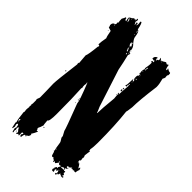

<svg xmlns="http://www.w3.org/2000/svg" viewBox="-252 -805 910 910"><g transform="rotate(45 203.0 -349.5)"><path d="M106 -750Q112.3 -750 119.6 -712.9Q131.3 -712.9 135.3 -679.7Q135.3 -667.5 158.7 -642.6Q166.5 -631.8 166.5 -619.1H164.6Q164.6 -609.4 172.4 -607.4Q172.4 -609.4 174.3 -609.4V-601.6H176.3Q172.4 -596.7 172.4 -593.8Q182.1 -555.2 189.9 -513.7L250.5 -326.2Q262.2 -300.8 262.2 -296.9H264.2Q264.2 -323.7 272 -402.3Q270 -419.4 270 -431.6H266.1V-435.5H272V-431.6H273.9Q273.9 -447.8 277.8 -492.2V-496.1L273.9 -494.1Q273.9 -496.1 272 -496.1V-494.1L273.9 -484.4L266.1 -482.4V-484.4Q270 -494.6 270 -525.4V-529.3H273.9V-523.4L277.8 -525.4Q277.8 -523.4 279.8 -523.4V-529.3Q272 -529.3 272 -546.9Q272 -560.5 277.8 -560.5V-562.5Q277.8 -564.5 275.9 -564.5L277.8 -568.4V-572.3Q273.9 -570.3 272 -570.3H270V-572.3H273.9L272 -585.9Q272.5 -599.6 275.9 -599.6L273.9 -609.4Q277.8 -630.4 277.8 -636.7V-648.4Q272 -648.4 272 -652.3Q272.5 -656.2 275.9 -656.2H277.8L281.7 -654.3V-664.1H279.8L275.9 -662.1Q272.5 -664.1 266.1 -664.1V-668Q266.1 -679.7 279.8 -685.5L281.7 -681.6Q279.8 -677.7 279.8 -675.8Q283.7 -675.8 283.7 -669.9H285.6Q285.6 -679.7 293.5 -679.7V-685.5L291.5 -695.3Q299.3 -691.4 299.3 -685.5Q311 -688.5 322.8 -697.3H326.7L332.5 -693.4H334.5L340.3 -697.3H342.3Q345.7 -671.9 352.1 -671.9Q352.1 -677.7 354 -677.7L352.1 -681.6V-683.6H354Q361.3 -676.8 373.5 -675.8L375.5 -671.9V-662.1L371.6 -656.2Q371.6 -654.3 373.5 -654.3L371.6 -650.4L373.5 -646.5Q373.5 -640.1 367.7 -630.9Q375.5 -601.6 375.5 -585.9V-582Q361.8 -479.5 361.8 -433.6Q357.4 -398.4 356 -398.4Q365.7 -315.9 365.7 -199.2Q365.7 -168 361.8 -152.3L363.8 -148.4L361.8 -144.5V-142.6H363.8V-146.5L367.7 -144.5L363.8 -113.3Q367.7 -105.5 367.7 -101.6L365.7 -97.7L367.7 -85.9V-84Q367.7 -81.1 361.8 -78.1Q363.8 -74.7 363.8 -68.4H365.7Q367.7 -68.4 367.7 -70.3Q375 -68.4 385.3 -48.8H387.2Q387.2 -56.6 391.1 -56.6Q395 -50.3 395 -44.9Q391.6 -40.5 389.2 -23.4L385.3 -25.4L381.3 -23.4Q381.3 -27.3 377.4 -27.3Q377.4 -23.4 373.5 -23.4L367.7 -27.3Q367.7 -23.4 363.8 -23.4V-29.3H361.8Q361.8 -27.8 350.1 -19.5L346.2 -21.5Q342.3 -21 342.3 -17.6V-13.7L350.1 -11.7V-7.8L342.3 -5.9Q342.8 7.8 346.2 7.8Q350.1 5.9 352.1 5.9L354 9.8Q352.1 13.7 352.1 15.6Q356.9 21.5 359.9 21.5V23.4L356 29.3L359.9 31.2L363.8 29.3L365.7 33.2V35.2L357.9 37.1Q357.9 35.2 356 35.2Q356 37.1 354 37.1Q354 33.2 350.1 33.2Q350.1 35.2 348.1 35.2Q348.1 32.2 342.3 29.3Q339.8 41 336.4 41H334.5Q331.5 41 328.6 35.2L330.6 31.2Q324.2 27.3 320.8 27.3L322.8 31.2V33.2H318.8V29.3H316.9L311 33.2Q314.9 43 314.9 46.9H305.2L301.3 41Q302.7 33.2 305.2 33.2L303.2 29.3L309.1 19.5L313 21.5H314.9V19.5Q314.9 17.6 313 17.6L320.8 3.9Q316.9 3.9 316.9 2L313 3.9H309.1Q306.6 3.9 299.3 -9.8L297.4 -5.9Q301.3 -5.4 301.3 -2L291.5 11.7H289.6L283.7 7.8H281.7V13.7H277.8Q277.8 3.9 273.9 3.9Q273.9 5.9 272 5.9L266.1 -2L262.2 0H258.3Q253.9 0 248.5 -23.4Q244.6 -23.4 244.6 -25.4L246.6 -29.3Q243.2 -37.1 238.8 -70.3Q238.8 -77.1 227.1 -93.8Q225.1 -100.6 225.1 -101.6H227.1L213.4 -127Q213.4 -133.8 164.6 -261.7Q164.6 -277.8 129.4 -365.2H127.4V-361.3Q127.4 -359.4 129.4 -359.4L127.4 -349.6V-341.8Q127.4 -335.4 129.4 -332Q129.4 -330.1 127.4 -326.2Q131.3 -265.6 131.3 -164.1V-158.2Q131.3 -105.5 121.6 -105.5Q123.5 -78.1 125.5 -76.2Q120.1 -56.6 115.7 -50.8V-43Q119.6 -43 119.6 -35.2H121.6L125.5 -37.1Q125.5 -35.2 127.4 -35.2Q120.1 -18.1 111.8 -5.9V-3.9H115.7Q113.3 13.7 102.1 13.7V15.6L104 19.5L100.1 21.5Q100.1 17.6 96.2 17.6Q90.8 17.6 88.4 39.1H86.4Q83.5 39.1 80.6 33.2V29.3L84.5 23.4V17.6Q81.1 19.5 76.7 19.5V41H74.7L68.8 37.1Q68.8 40 63 43H59.1V41L63 33.2L53.2 21.5Q51.3 18.1 51.3 13.7Q48.3 13.7 45.4 19.5V23.4Q45.4 27.8 47.4 31.2Q45.4 34.7 45.4 39.1L47.4 48.8L43.5 50.8Q41.5 47.4 37.6 27.3L41.5 25.4Q39.6 5.9 35.6 5.9H31.7Q31.7 11.7 29.8 11.7L33.7 25.4Q31.7 28.3 31.7 37.1H27.8L22 9.8V7.8Q22 5.9 23.9 5.9Q18.1 -12.7 14.2 -52.7Q16.1 -56.6 16.1 -58.6Q14.2 -62.5 14.2 -64.5H16.1L14.2 -68.4Q14.2 -76.7 16.1 -89.8L14.2 -93.8Q16.1 -97.2 16.1 -101.6Q16.1 -103.5 14.2 -103.5L16.1 -113.3V-132.8Q16.1 -137.2 14.2 -140.6L20 -156.2Q20 -191.9 18.1 -248Q18.1 -270 33.7 -392.6L31.7 -402.3H35.6L31.7 -451.2Q37.6 -463.4 43.5 -521.5Q45.4 -521.5 45.4 -527.3Q45.4 -531.2 37.6 -531.2Q37.6 -547.4 43.5 -578.1Q39.6 -583.5 33.7 -617.2Q14.2 -622.1 14.2 -625V-627L16.1 -630.9Q12.2 -630.9 12.2 -634.8V-636.7Q12.2 -650.9 23.9 -654.3Q23.9 -652.3 25.9 -652.3Q25.9 -655.3 29.8 -660.2Q27.8 -663.6 27.8 -668Q31.7 -668 31.7 -671.9Q29.8 -679.7 29.8 -695.3Q37.6 -707 37.6 -712.9H43.5Q43.5 -701.2 53.2 -701.2L51.3 -705.1L53.2 -709Q49.3 -709 49.3 -712.9H51.3L49.3 -716.8V-720.7Q49.3 -725.1 66.9 -734.4Q66.9 -738.3 74.7 -738.3V-736.3H78.6V-740.2H80.6V-736.3H82.5V-748H84.5Q88.4 -747.6 88.4 -744.1V-742.2L86.4 -730.5Q92.3 -721.7 92.3 -718.8H94.2V-722.7L92.3 -732.4Q94.2 -732.4 98.1 -734.4Q100.1 -731.4 100.1 -722.7H102.1L104 -732.4V-734.4L102.1 -748ZM63 -728.5V-724.6H64.9V-728.5ZM53.2 -722.7V-716.8Q59.1 -710.9 59.1 -703.1H61V-712.9Q57.1 -721.7 53.2 -722.7ZM123.5 -709V-697.3H125.5V-709ZM125.5 -687.5V-683.6H127.4V-687.5ZM305.2 -683.6V-681.6H309.1V-683.6ZM147 -652.3V-650.4Q147.5 -646.5 150.9 -646.5V-648.4Q150.9 -652.3 147 -652.3ZM25.9 -650.4V-646.5H27.8V-650.4ZM141.1 -648.4Q141.1 -632.3 152.8 -627V-628.9Q150.9 -632.8 150.9 -634.8L154.8 -632.8V-634.8Q151.4 -643.6 143.1 -648.4ZM148.9 -623V-621.1H152.8V-623ZM148.9 -619.1V-617.2Q154.8 -607.4 154.8 -603.5H158.7Q158.7 -607.4 152.8 -619.1ZM168.5 -619.1H170.4V-615.2H168.5ZM279.8 -617.2V-601.6H283.7V-603.5L281.7 -607.4Q283.7 -610.8 283.7 -615.2V-617.2ZM22 -611.3H25.9V-609.4H22ZM166.5 -603.5V-599.6H168.5V-603.5ZM160.6 -597.7V-595.7Q162.6 -591.8 162.6 -589.8H164.6V-595.7ZM275.9 -591.8V-587.9H277.8V-591.8ZM281.7 -566.4V-562.5H283.7V-566.4ZM281.7 -544.9V-537.1H283.7V-544.9ZM275.9 -539.1V-535.2H277.8V-539.1ZM275.9 -519.5V-515.6H277.8V-519.5ZM273.9 -502V-498H277.8V-502ZM268.1 -470.7H272V-462.9H268.1ZM266.1 -459H272V-449.2H270Q266.1 -449.2 266.1 -453.1ZM264.2 -423.8H268.1V-421.9H264.2ZM18.1 -335.9 20 -332 16.1 -330.1 14.2 -334ZM152.8 -287.1H156.7V-285.2H152.8ZM154.8 -279.3H158.7V-275.4H154.8ZM154.8 -259.8H158.7V-257.8H154.8ZM131.3 -72.3H135.3V-68.4H131.3ZM365.7 -66.4V-64.5H369.6V-66.4ZM246.6 -41V-37.1H248.5V-41ZM22 -13.7Q25.9 -13.7 25.9 -3.9H27.8V-19.5Q24.9 -19.5 22 -13.7ZM350.1 -15.6H352.1V-11.7H350.1ZM324.7 2Q326.7 5.9 326.7 7.8L330.6 5.9H336.4L340.3 7.8V2Q340.3 -2 336.4 -2H334.5Q329.6 2 324.7 2ZM324.7 21.5Q325.2 25.4 328.6 25.4V21.5ZM51.3 33.2H55.2Q55.2 37.1 51.3 37.1ZM328.6 41H332.5V48.8H328.6Q324.7 48.8 324.7 44.9Q325.2 41 328.6 41Z"/></g></svg>

Font: Mister Brush
Style: Regular
Weight: 400
Designer: GGBotNet
Foundry: GGBotNet
Version: 1.00